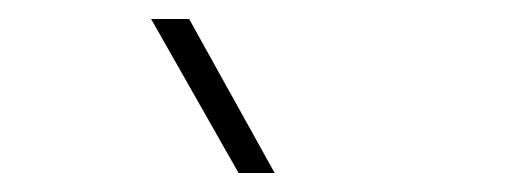

<svg xmlns="http://www.w3.org/2000/svg" viewBox="-20 -800 540 202"><path d="M269 -618H231L139 -780H179Z"/></svg>

Font: Tanohe Sans ExtraLight
Style: Regular
Weight: 250
Designer: Village Type and Design LLC & Cristiano Sobral
Foundry: Cooper Hewitt Smithsonian Design Museum
Version: Version 1.00;September 29, 2021;FontCreator 13.0.0.2655 64-b